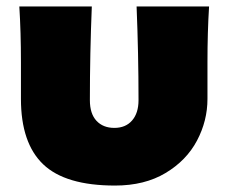

<svg xmlns="http://www.w3.org/2000/svg" viewBox="-20 -566 709 596"><path d="M629 -546Q624 -466 624 -373V-259Q624 -191 591.5 -129.5Q559 -68 494 -29Q429 10 337 10Q183 10 114 -56Q45 -122 45 -259V-373Q45 -466 40 -546H265Q259 -399 259 -255Q259 -213 279.5 -191Q300 -169 335 -169Q370 -169 390 -192Q410 -215 410 -255Q410 -399 404 -546Z"/></svg>

Font: Dela Gothic One
Style: Regular
Weight: 400
Designer: aratakana
Foundry: aratakana
Version: Version 1.004